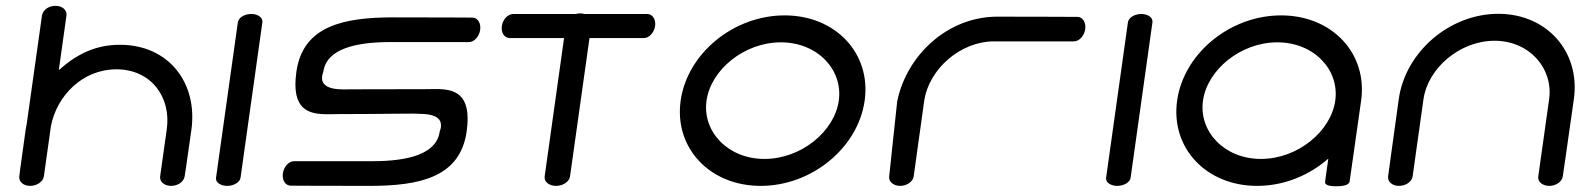

<svg xmlns="http://www.w3.org/2000/svg" viewBox="-20 -638 5468 659"><path d="M379.6 -400.1C499 -400.1 567.8 -304.1 552.5 -195C536.8 -83.5 529.7 -33 529.7 -33C527 -14.1 544.5 0 567.1 0C589.3 0 610.2 -12.8 613.7 -32.3C613.9 -33.2 616 -43.7 636.8 -191.7C659.5 -352.9 559.6 -484.3 391.4 -484.3C306.5 -484.3 241.7 -450.8 181.8 -397.2L208.2 -585.1C210.3 -603.9 193.4 -618 170.8 -618C148.6 -618 127.8 -605.7 124 -584.4C124 -584.4 94.5 -375.1 72 -214.8C70.3 -207.1 69 -199.6 67.9 -191.7C47.2 -44.7 46.2 -33.4 46.2 -32.3C44.3 -14 60.5 0 83.6 0C106.2 0 128 -14.1 130.6 -33L154.8 -205.1C175.2 -310.2 263.9 -400.1 379.6 -400.1Z M880.6 -561.9C882.3 -577.8 865.2 -590 842.5 -590C820.3 -590 799.6 -578.9 796.4 -561.6C796.4 -561.2 721.5 -28.1 721.5 -28C719.2 -12.2 737 0 759.6 0C782.1 0 803.3 -12 805.6 -28Z M1158 -331.2C1086.4 -331 1083.4 -360.7 1085.9 -377.6C1087.1 -385.6 1089.4 -389 1089.8 -392C1100.8 -470.1 1200.6 -493.6 1319.2 -493.6C1430.7 -493.6 1589.2 -493.5 1589.2 -493.5C1608.1 -493.5 1625 -513.1 1628.1 -535.6C1631.3 -558.1 1619.9 -577.6 1601.1 -577.6C1601.1 -577.6 1492.7 -578.4 1331.1 -578.4C1160.9 -578.4 1019.6 -550.1 997.3 -391.7C978.7 -259.3 1040.7 -245.9 1104.5 -245.9C1117.7 -245.9 1130.9 -246.4 1143.5 -246.4C1297.5 -246.4 1412.1 -249.5 1420.2 -247.1L1421 -247.1C1492 -247.2 1495.5 -218.1 1493.2 -201.2C1492 -193 1489.6 -189.4 1489.2 -186.3C1478.2 -108.2 1378.4 -84.8 1259.8 -84.8C1148.3 -84.8 989.8 -84.8 989.8 -84.8C970.9 -84.8 954 -65.3 950.9 -42.8C947.7 -20.2 959.1 -0.7 977.9 -0.7C977.9 -0.7 1086.3 0 1247.9 0C1418.1 0 1559.4 -28.2 1581.7 -186.7C1600.3 -319.1 1538.3 -332.5 1474.5 -332.4C1461.3 -332.4 1448.1 -331.9 1435.5 -331.9C1272.7 -331.9 1158 -331.2 1158 -331.2Z M1702.5 -548.7C1699.4 -526.9 1709.7 -508.1 1729.6 -507.3C1730.7 -507.2 1813.2 -507.3 1916 -507.3C1897 -371.9 1849.4 -32.4 1849.4 -32.4C1846.8 -14.1 1865 0 1888.4 0C1911.8 0 1933.9 -13.9 1936.5 -32.5L2003.3 -507.3C2103.3 -507.3 2189.7 -507.4 2189.7 -507.4C2208.4 -507.4 2225.4 -526.5 2228.5 -548.7C2231.6 -570.9 2220.2 -590 2201.3 -590H1986.1C1983 -590.9 1976.7 -592 1971.6 -592C1966.3 -592 1962 -591.5 1956.5 -590H1741.3C1722.5 -589.5 1705.6 -571 1702.5 -548.7Z M2660.1 -492.7C2786 -492.7 2873.9 -398.4 2859 -292.6C2844.2 -186.8 2729.7 -92.5 2603.9 -92.5C2478 -92.5 2390.1 -186.8 2405 -292.6C2419.8 -398.4 2534.3 -492.7 2660.1 -492.7ZM2590.9 0C2766.5 0 2925 -130.9 2947.8 -292.6C2970.5 -454.3 2848.7 -585.2 2673.1 -585.2C2497.5 -585.2 2339 -454.3 2316.2 -292.6C2293.5 -130.9 2415.3 0 2590.9 0Z M3116.7 -37.3C3120 -61.8 3137.2 -185.6 3151.8 -289.5C3167.8 -403.3 3279.2 -496 3390.8 -496C3505.4 -496 3665.9 -496 3665.9 -496C3684.8 -496 3701.6 -515.5 3704.8 -538C3708 -560.5 3696.6 -580 3677.7 -580C3677.7 -580 3568.8 -580.8 3402.7 -580.8C3233.7 -580.8 3092.5 -449.9 3059.5 -290.6L3059.4 -290.4L3059.4 -290.1C3059.3 -289.4 3032.7 -39.6 3031.8 -31.3C3030.1 -14.8 3046.4 0 3069.4 0C3092 0 3113.3 -13.9 3116 -32.3C3116.2 -34 3116.4 -35.6 3116.7 -37.3Z M3935.6 -561.9C3937.3 -577.8 3920.2 -590 3897.5 -590C3875.3 -590 3854.6 -578.9 3851.4 -561.6C3851.4 -561.2 3776.5 -28.1 3776.5 -28C3774.2 -12.2 3792 0 3814.6 0C3837.1 0 3858.3 -12 3860.6 -28Z M4651.8 -292.6C4674.5 -454.3 4552.7 -585.2 4377.1 -585.2C4201.5 -585.2 4043 -454.3 4020.2 -292.6C3997.5 -130.9 4119.3 0 4294.9 0C4386.2 0 4473 -35.5 4539.2 -93.6L4528.1 -14.5C4526.1 -0.2 4550.3 1.3 4566.1 1.3C4583.1 1.3 4610.2 -0.6 4612.3 -15.2ZM4364.1 -492.7C4490 -492.7 4577.9 -398.4 4563 -292.6C4548.2 -186.8 4433.7 -92.5 4307.9 -92.5C4182 -92.5 4094.1 -186.8 4109 -292.6C4123.8 -398.4 4238.3 -492.7 4364.1 -492.7Z M5382 -298C5404.7 -459.5 5290.2 -590.6 5122.6 -590.6C4955.1 -590.6 4803.7 -459.5 4781 -298C4758.7 -139.1 4744.4 -32.4 4744.4 -32.4C4741.8 -13.9 4759.4 0 4781.9 0C4804.5 0 4825.9 -13.8 4828.5 -32.4C4828.5 -32.4 4850.3 -187.7 4865.7 -297C4880.7 -403.6 4990.2 -498.1 5109.6 -498.1C5229.1 -498.1 5312 -403.6 5297 -297C5281.7 -187.7 5259.8 -32.4 5259.8 -32.4C5257.2 -13.8 5274.8 0 5297.3 0C5319.9 0 5341.3 -13.9 5343.9 -32.4C5343.9 -32.4 5359.6 -139.1 5382 -298Z"/></svg>

Font: Hi.
Style: Bold
Weight: 400
Designer: Mew Too, Robert Jablonski
Foundry: Cannot Into Space Fonts
Version: Version 1.996